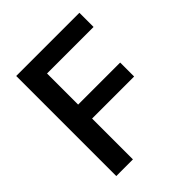

<svg xmlns="http://www.w3.org/2000/svg" viewBox="-200 -858 987 987"><g transform="rotate(-45 294.0 -364.0)"><path d="M76.7 0V-727.5H536.1V-624.5H197.8V-398.4H503.4V-296.9H197.8V0Z"/></g></svg>

Font: Inter Cardless
Style: Medium
Weight: 500
Designer: Rasmus Andersson
Foundry: rsms
Version: Version 4.001;git-9221beed3